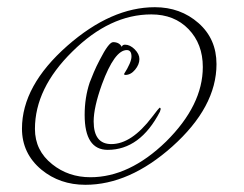

<svg xmlns="http://www.w3.org/2000/svg" viewBox="-20 -542 678 533"><path d="M217 -29Q146 -29 95 -71Q41 -116 41 -185Q41 -304 167 -415Q289 -522 410 -522Q481 -522 531 -478Q581 -434 581 -364Q581 -245 458 -135Q339 -29 217 -29ZM231 -50Q339 -50 441 -149Q543 -250 543 -356Q543 -420 503.5 -461Q464 -502 400 -502Q285 -502 181 -399Q77 -297 77 -184Q77 -124 125 -86Q170 -50 231 -50ZM279 -126Q215 -126 215 -223Q215 -271 229 -313Q234 -326 240.5 -341.5Q247 -357 257 -376Q282 -425 294 -425Q311 -425 318 -412Q320 -418 327 -418Q341 -418 354 -405Q367 -392 367 -378Q367 -363 355 -348.5Q343 -334 328 -334Q326 -334 324 -336Q345 -369 345 -385Q345 -403 332 -403Q298 -403 263 -308Q240 -244 240 -205Q240 -142 289 -142Q345 -142 402 -217Q421 -242 423 -243Q426 -243 426 -239Q426 -238 424 -232Q369 -126 279 -126Z"/></svg>

Font: Shalimar
Style: Regular
Weight: 400
Designer: Robert E. Leuschke
Foundry: Robert E. Leuschke
Version: Version 1.010; ttfautohint (v1.8.3)